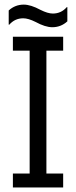

<svg xmlns="http://www.w3.org/2000/svg" viewBox="-20 -829 336 849"><path d="M37 -61.7H111.1V-604.9H37V-666.7H259.3V-604.9H185.2V-61.7H259.3V0H37ZM18.5 -719.8V-782.7Q46.9 -808.6 85.2 -808.6Q116 -808.6 159.3 -785.2Q191.4 -769.1 213.6 -769.1Q250.6 -769.1 275.3 -797.5H277.8V-734.6Q249.4 -708.6 211.1 -708.6Q180.2 -708.6 137 -732.1Q104.9 -748.1 82.7 -748.1Q45.7 -748.1 21 -719.8Z"/></svg>

Font: Slabo 27px
Style: Regular
Weight: 400
Version: Version 1.02 Build 003a